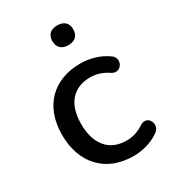

<svg xmlns="http://www.w3.org/2000/svg" viewBox="-175 -804 818 909"><g transform="rotate(-30 233.5 -349.5)"><path d="M281 -600C318 -600 338 -619 338 -655C338 -689 317 -708 281 -708C245 -708 224 -689 224 -655C224 -620 245 -600 281 -600ZM286 9C332 9 385 -3 428 -34C469 -61 439 -130 391 -102C358 -79 325 -71 294 -71C199 -71 146 -137 146 -246C146 -355 199 -417 294 -417C325 -417 359 -407 391 -385C437 -357 474 -424 431 -452C387 -484 332 -497 286 -497C136 -497 42 -402 42 -247C42 -91 136 9 286 9Z"/></g></svg>

Font: Nunito SemiBold
Style: Regular
Weight: 600
Designer: Vernon Adams
Foundry: Vernon Adams
Version: Version 3.602